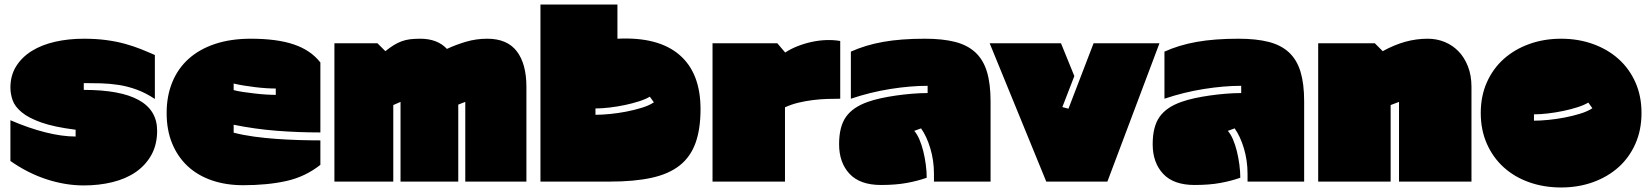

<svg xmlns="http://www.w3.org/2000/svg" viewBox="-20 -757 7285 848"><path d="M314 -184Q219 -196 162.5 -216Q106 -236 75.5 -261.5Q45 -287 35.5 -315Q26 -343 26 -370Q26 -424 51.5 -464.5Q77 -505 120.5 -532Q164 -559 223 -572.5Q282 -586 350 -586Q404 -586 449 -580Q494 -574 532 -563.5Q570 -553 602.5 -540Q635 -527 664 -514V-320Q623 -347 583 -361.5Q543 -376 503.5 -382Q464 -388 425.5 -389Q387 -390 350 -390V-360Q674 -360 674 -180Q674 -118 648.5 -72.5Q623 -27 579.5 3Q536 33 476.5 47.5Q417 62 350 62Q269 62 186 35Q103 8 26 -46V-226Q107 -191 180.5 -172.5Q254 -154 314 -154Z M716 -258Q716 -333 741 -394Q766 -455 813.5 -497.5Q861 -540 930 -563Q999 -586 1088 -586Q1204 -586 1278.5 -560.5Q1353 -535 1395 -481V-172Q1296 -172 1201 -179.5Q1106 -187 1012 -206V-171Q1055 -160 1103 -153.5Q1151 -147 1200.5 -143.5Q1250 -140 1299.5 -138.5Q1349 -137 1395 -137V-29Q1328 24 1244.5 42.5Q1161 61 1054 61Q978 61 915.5 39.5Q853 18 809 -23Q765 -64 740.5 -123Q716 -182 716 -258ZM1012 -388V-359Q1031 -354 1055.5 -350.5Q1080 -347 1105.5 -344Q1131 -341 1155 -339.5Q1179 -338 1198 -338V-366Q1179 -366 1155.5 -367.5Q1132 -369 1107.5 -372Q1083 -375 1058 -379Q1033 -383 1012 -388Z M2004 -295V45H1749V-307L1717 -293V45H1457V-566H1647L1682 -531Q1702 -547 1719 -557.5Q1736 -568 1753.5 -574.5Q1771 -581 1790.5 -583.5Q1810 -586 1836 -586Q1912 -586 1954 -541Q1992 -559 2037.5 -572.5Q2083 -586 2132 -586Q2220 -586 2262.5 -530.5Q2305 -475 2305 -373V45H2035V-307Z M2674 45H2367V-737H2707V-586Q2887 -595 2980.5 -515Q3074 -435 3074 -275Q3074 -186 3051.5 -124.5Q3029 -63 2981 -25.5Q2933 12 2857 28.5Q2781 45 2674 45ZM2868 -305 2850 -330Q2832 -319 2802.5 -309.5Q2773 -300 2739.5 -293Q2706 -286 2672 -282Q2638 -278 2610 -278V-250Q2638 -250 2674 -253.5Q2710 -257 2746 -264Q2782 -271 2814.5 -281Q2847 -291 2868 -305Z M3448 -525Q3472 -541 3502.5 -553Q3533 -565 3565.5 -572Q3598 -579 3630 -580Q3662 -581 3691 -576V-321Q3664 -321 3633 -320Q3602 -319 3570 -315Q3538 -311 3506.5 -303.5Q3475 -296 3447 -283V45H3127V-566H3413Z M3686 -120Q3686 -198 3716.5 -241Q3747 -284 3813 -307Q3838 -316 3870 -323Q3902 -330 3937 -335Q3972 -340 4008 -343Q4044 -346 4077 -346V-378Q4001 -378 3912.5 -364Q3824 -350 3738 -321V-529Q3802 -558 3880.5 -572Q3959 -586 4065 -586Q4143 -586 4198 -572Q4253 -558 4288 -525.5Q4323 -493 4339 -440Q4355 -387 4355 -310V45H4105V11Q4105 -48 4089 -101.5Q4073 -155 4048 -190L4018 -179Q4031 -164 4041 -140.5Q4051 -117 4058 -88.5Q4065 -60 4069 -29.5Q4073 1 4073 28Q4034 42 3985 51Q3936 60 3871 60Q3778 60 3732 10.5Q3686 -39 3686 -120Z M4666 -566 4725 -421 4672 -284 4699 -277 4810 -566H5101L4871 45H4601L4351 -566Z M5071 -120Q5071 -198 5101.5 -241Q5132 -284 5198 -307Q5223 -316 5255 -323Q5287 -330 5322 -335Q5357 -340 5393 -343Q5429 -346 5462 -346V-378Q5386 -378 5297.5 -364Q5209 -350 5123 -321V-529Q5187 -558 5265.5 -572Q5344 -586 5450 -586Q5528 -586 5583 -572Q5638 -558 5673 -525.5Q5708 -493 5724 -440Q5740 -387 5740 -310V45H5490V11Q5490 -48 5474 -101.5Q5458 -155 5433 -190L5403 -179Q5416 -164 5426 -140.5Q5436 -117 5443 -88.5Q5450 -60 5454 -29.5Q5458 1 5458 28Q5419 42 5370 51Q5321 60 5256 60Q5163 60 5117 10.5Q5071 -39 5071 -120Z M6052 -566 6087 -531Q6138 -559 6186.5 -572.5Q6235 -586 6286 -586Q6326 -586 6361 -571.5Q6396 -557 6422 -530Q6448 -503 6463.5 -463.5Q6479 -424 6479 -373V45H6159V-307L6122 -293V45H5802V-566Z M6520 -258Q6520 -333 6547 -393.5Q6574 -454 6621.5 -496.5Q6669 -539 6734 -562.5Q6799 -586 6875 -586Q6951 -586 7016 -562.5Q7081 -539 7128.5 -496.5Q7176 -454 7203 -393.5Q7230 -333 7230 -258Q7230 -183 7203 -122Q7176 -61 7128.5 -18.5Q7081 24 7016 47.5Q6951 71 6875 71Q6799 71 6734 48Q6669 25 6621.5 -18Q6574 -61 6547 -122Q6520 -183 6520 -258ZM7013 -279 6995 -304Q6977 -293 6947.5 -283.5Q6918 -274 6884.5 -267Q6851 -260 6817 -256Q6783 -252 6755 -252V-224Q6783 -224 6819 -227.5Q6855 -231 6891 -238Q6927 -245 6959.5 -255Q6992 -265 7013 -279Z"/></svg>

Font: ChangwonDangamAsac Bold
Style: Regular
Weight: 700
Designer: Choi Chi-young, Lee Youngbeen, Kim Jungjin, Yoon Jihee, Han Dohee
Foundry: YoonDesign Inc.
Version: Version 1.010;Build 20210623